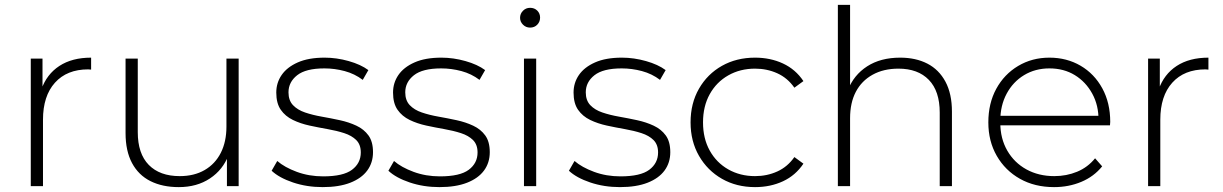

<svg xmlns="http://www.w3.org/2000/svg" viewBox="-20 -762 5008 786"><path d="M106 0V-522H154V-379L149 -395Q171 -458 223 -492Q275 -526 353 -526V-477Q350 -477 347 -477.5Q344 -478 341 -478Q254 -478 205 -423.5Q156 -369 156 -272V0Z M712 4Q645 4 596 -20.5Q547 -45 520.5 -94.5Q494 -144 494 -217V-522H544V-221Q544 -133 589 -87Q634 -41 716 -41Q775 -41 818 -66Q861 -91 884 -136.5Q907 -182 907 -244V-522H957V0H909V-145L916 -128Q893 -67 839.5 -31.5Q786 4 712 4Z M1301 4Q1236 4 1179.5 -15Q1123 -34 1092 -63L1115 -103Q1145 -77 1195 -58.5Q1245 -40 1303 -40Q1385 -40 1421 -67Q1457 -94 1457 -138Q1457 -170 1438.5 -188.5Q1420 -207 1389 -217Q1358 -227 1321 -233.5Q1284 -240 1247 -248Q1210 -256 1179 -271Q1148 -286 1129.5 -312.5Q1111 -339 1111 -383Q1111 -423 1133 -455Q1155 -487 1199 -506.5Q1243 -526 1309 -526Q1358 -526 1407.5 -512Q1457 -498 1488 -475L1465 -435Q1432 -460 1391 -471Q1350 -482 1308 -482Q1232 -482 1196.5 -454Q1161 -426 1161 -384Q1161 -351 1179.5 -331.5Q1198 -312 1229 -301.5Q1260 -291 1297 -284.5Q1334 -278 1371 -270Q1408 -262 1439 -247.5Q1470 -233 1488.5 -207.5Q1507 -182 1507 -139Q1507 -96 1483.5 -64Q1460 -32 1414 -14Q1368 4 1301 4Z M1779 4Q1714 4 1657.5 -15Q1601 -34 1570 -63L1593 -103Q1623 -77 1673 -58.5Q1723 -40 1781 -40Q1863 -40 1899 -67Q1935 -94 1935 -138Q1935 -170 1916.5 -188.5Q1898 -207 1867 -217Q1836 -227 1799 -233.5Q1762 -240 1725 -248Q1688 -256 1657 -271Q1626 -286 1607.5 -312.5Q1589 -339 1589 -383Q1589 -423 1611 -455Q1633 -487 1677 -506.5Q1721 -526 1787 -526Q1836 -526 1885.5 -512Q1935 -498 1966 -475L1943 -435Q1910 -460 1869 -471Q1828 -482 1786 -482Q1710 -482 1674.5 -454Q1639 -426 1639 -384Q1639 -351 1657.5 -331.5Q1676 -312 1707 -301.5Q1738 -291 1775 -284.5Q1812 -278 1849 -270Q1886 -262 1917 -247.5Q1948 -233 1966.5 -207.5Q1985 -182 1985 -139Q1985 -96 1961.5 -64Q1938 -32 1892 -14Q1846 4 1779 4Z M2125 0V-522H2175V0ZM2150 -649Q2133 -649 2121 -661Q2109 -673 2109 -689Q2109 -706 2121 -718Q2133 -730 2150 -730Q2168 -730 2179.5 -718.5Q2191 -707 2191 -690Q2191 -673 2179.5 -661Q2168 -649 2150 -649Z M2518 4Q2453 4 2396.5 -15Q2340 -34 2309 -63L2332 -103Q2362 -77 2412 -58.5Q2462 -40 2520 -40Q2602 -40 2638 -67Q2674 -94 2674 -138Q2674 -170 2655.5 -188.5Q2637 -207 2606 -217Q2575 -227 2538 -233.5Q2501 -240 2464 -248Q2427 -256 2396 -271Q2365 -286 2346.5 -312.5Q2328 -339 2328 -383Q2328 -423 2350 -455Q2372 -487 2416 -506.5Q2460 -526 2526 -526Q2575 -526 2624.5 -512Q2674 -498 2705 -475L2682 -435Q2649 -460 2608 -471Q2567 -482 2525 -482Q2449 -482 2413.5 -454Q2378 -426 2378 -384Q2378 -351 2396.5 -331.5Q2415 -312 2446 -301.5Q2477 -291 2514 -284.5Q2551 -278 2588 -270Q2625 -262 2656 -247.5Q2687 -233 2705.5 -207.5Q2724 -182 2724 -139Q2724 -96 2700.5 -64Q2677 -32 2631 -14Q2585 4 2518 4Z M3071 4Q2995 4 2935.5 -30Q2876 -64 2841.5 -124Q2807 -184 2807 -261Q2807 -339 2841.5 -399Q2876 -459 2935.5 -492.5Q2995 -526 3071 -526Q3134 -526 3185.5 -502Q3237 -478 3269 -430L3232 -403Q3204 -443 3162 -462Q3120 -481 3071 -481Q3010 -481 2961.5 -453.5Q2913 -426 2885.5 -376.5Q2858 -327 2858 -261Q2858 -195 2885.5 -145.5Q2913 -96 2961.5 -68.5Q3010 -41 3071 -41Q3120 -41 3162 -60Q3204 -79 3232 -119L3269 -92Q3237 -44 3185.5 -20Q3134 4 3071 4Z M3410 0V-742H3460V-377L3451 -393Q3475 -455 3530 -490.5Q3585 -526 3665 -526Q3729 -526 3776.5 -501.5Q3824 -477 3850.5 -427.5Q3877 -378 3877 -305V0H3827V-301Q3827 -389 3782.5 -435Q3738 -481 3658 -481Q3597 -481 3552 -456Q3507 -431 3483.5 -386Q3460 -341 3460 -278V0Z M4295 4Q4216 4 4155.5 -30Q4095 -64 4060.5 -124Q4026 -184 4026 -261Q4026 -339 4058.5 -398.5Q4091 -458 4148 -492Q4205 -526 4276 -526Q4347 -526 4403.5 -493Q4460 -460 4492.5 -400.5Q4525 -341 4525 -263Q4525 -260 4524.5 -256.5Q4524 -253 4524 -249H4063V-288H4497L4477 -269Q4478 -330 4451.5 -378.5Q4425 -427 4380 -454.5Q4335 -482 4276 -482Q4218 -482 4172.5 -454.5Q4127 -427 4101 -378.5Q4075 -330 4075 -268V-259Q4075 -195 4103.5 -145.5Q4132 -96 4182 -68.5Q4232 -41 4296 -41Q4346 -41 4389.5 -59Q4433 -77 4463 -114L4492 -81Q4458 -39 4406.5 -17.5Q4355 4 4295 4Z M4680 0V-522H4728V-379L4723 -395Q4745 -458 4797 -492Q4849 -526 4927 -526V-477Q4924 -477 4921 -477.5Q4918 -478 4915 -478Q4828 -478 4779 -423.5Q4730 -369 4730 -272V0Z"/></svg>

Font: Montserrat Thin Light
Style: Regular
Weight: 300
Version: Version 9.000